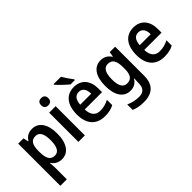

<svg xmlns="http://www.w3.org/2000/svg" viewBox="-21 -1522 2519 2519"><g transform="rotate(-45 1238.0 -263.0)"><path d="M338 -552C269 -552 225 -522 194 -471H188L172 -542H74V240H194V15C194 -7 191 -37 188 -66H194C223 -22 268 10 338 10C454 10 531 -90 531 -272C531 -456 455 -552 338 -552ZM304 -453C376 -453 408 -390 408 -272C408 -156 375 -90 306 -90C223 -90 194 -151 194 -269V-288C195 -401 226 -453 304 -453Z M710 -752C670 -752 643 -733 643 -685C643 -638 670 -618 710 -618C748 -618 776 -638 776 -685C776 -732 749 -752 710 -752ZM769 -542H649V0H769Z M1092 -766H954V-756C984 -719 1066 -640 1110 -606H1191V-618C1163 -654 1116 -722 1092 -766ZM1115 -552C975 -552 888 -452 888 -267C888 -89 980 10 1135 10C1205 10 1254 -1 1304 -27V-126C1250 -98 1203 -85 1142 -85C1058 -85 1011 -140 1009 -242H1330V-308C1330 -458 1250 -552 1115 -552ZM1115 -461C1183 -461 1215 -406 1215 -328H1011C1016 -418 1055 -461 1115 -461Z M1611 -552C1488 -552 1416 -448 1416 -269C1416 -94 1487 10 1608 10C1669 10 1717 -14 1753 -72H1757C1755 -52 1753 -22 1753 0V13C1753 104 1711 146 1633 146C1571 146 1508 133 1449 106V207C1503 230 1559 240 1627 240C1793 240 1873 155 1873 -4V-542H1772L1761 -472H1756C1719 -528 1671 -552 1611 -552ZM1643 -451C1722 -451 1757 -400 1757 -271V-250C1757 -135 1721 -89 1645 -89C1574 -89 1539 -148 1539 -268C1539 -389 1574 -451 1643 -451Z M2219 -552C2079 -552 1992 -452 1992 -267C1992 -89 2084 10 2239 10C2309 10 2358 -1 2408 -27V-126C2354 -98 2307 -85 2246 -85C2162 -85 2115 -140 2113 -242H2434V-308C2434 -458 2354 -552 2219 -552ZM2219 -461C2287 -461 2319 -406 2319 -328H2115C2120 -418 2159 -461 2219 -461Z"/></g></svg>

Font: Noto Sans Kannada SemiCondensed SemiBold
Style: Regular
Weight: 600
Width: 4
Designer: Jelle Bosma - Monotype Design Team
Foundry: Monotype Imaging Inc.
Version: Version 2.005